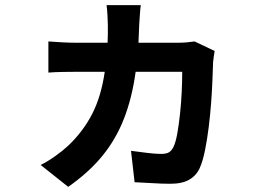

<svg xmlns="http://www.w3.org/2000/svg" viewBox="-20 -650 1040 746"><path d="M527 -630Q525 -616 523.5 -593.5Q522 -571 521 -556Q520 -519 518 -484H675Q691 -484 706.5 -485.5Q722 -487 736 -489L814 -452Q812 -442 810.5 -429.5Q809 -417 808 -409Q807 -383 805.5 -342Q804 -301 800.5 -253Q797 -205 791 -156.5Q785 -108 776.5 -66Q768 -24 756 3Q743 32 715.5 48Q688 64 642 64Q608 64 570 61.5Q532 59 503 58L489 -64Q519 -60 551.5 -56Q584 -52 606 -52Q627 -52 637 -58.5Q647 -65 654 -79Q663 -98 669 -132Q675 -166 679.5 -208Q684 -250 686 -292.5Q688 -335 688 -371H507Q493 -269 461.5 -188.5Q430 -108 377 -43.5Q324 21 245 76L138 -9Q166 -23 196 -44.5Q226 -66 244 -83Q303 -139 338 -207Q373 -275 387 -371H274Q253 -371 223.5 -370.5Q194 -370 168 -368V-489Q194 -487 222 -485.5Q250 -484 273 -484H398Q399 -501 399 -518Q399 -535 399 -553Q399 -567 397.5 -592Q396 -617 394 -630Z"/></svg>

Font: Chiron Sans HK TT
Style: Bold
Weight: 700
Designer: Ryoko NISHIZUKA 西塚涼子 (kana, bopomofo & ideographs); Paul D. Hunt (Latin, Greek & Cyrillic); Sandoll Communications 산돌커뮤니
Foundry: Adobe
Version: Version 2.022;hotconv 1.0.109;makeotfexe 2.5.65596